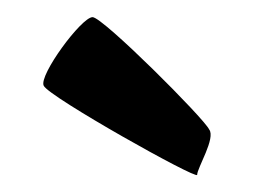

<svg xmlns="http://www.w3.org/2000/svg" viewBox="-20 -790 320 224"><path d="M31 -690C37 -677 210 -580 210 -586C210 -594 232 -629 224 -639C218 -652 100 -770 88 -770C75 -770 25 -702 31 -690Z"/></svg>

Font: Ampere
Style: Cnd
Weight: 400
Version: Version 1